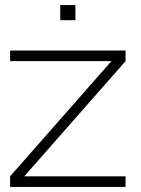

<svg xmlns="http://www.w3.org/2000/svg" viewBox="-20 -740 557 760"><path d="M218.5 -660V-720H278.5V-660ZM20 0V-42L421 -498H20V-540H477V-498L76 -42H477V0Z"/></svg>

Font: Vela Sans ExtLt
Style: Regular
Weight: 200
Designer: Principal design: Mikhail Sharanda - project Manrope.
Design modification: Ravid Balaliev
Foundry: Mikhail Sharanda
Version: Version 1.001